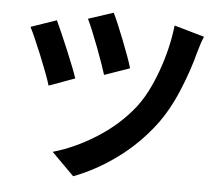

<svg xmlns="http://www.w3.org/2000/svg" viewBox="-56 -843 1112 954"><g transform="rotate(5 500.0 -365.5)"><path d="M473 -779Q492 -741 528 -650Q564 -559 578 -511L452 -467Q437 -516 403.5 -604.5Q370 -693 348 -738ZM930 -699Q917 -669 904 -622Q879 -525 836 -422.5Q793 -320 736 -245Q659 -144 556.5 -69Q454 6 343 48L231 -64Q340 -95 446.5 -162.5Q553 -230 626 -322Q682 -393 724.5 -510Q767 -627 780 -742ZM195 -717Q219 -666 257 -575.5Q295 -485 311 -437L182 -390Q167 -440 127.5 -536.5Q88 -633 67 -673Z"/></g></svg>

Font: Sinter Bold
Style: Regular
Weight: 700
Foundry: Adobe & rsms
Version: Version 1.000